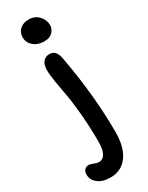

<svg xmlns="http://www.w3.org/2000/svg" viewBox="-294 -745 823 1071"><g transform="rotate(-30 117.5 -209.0)"><path d="M128.9 -555.2Q87.9 -555.2 61 -577.9Q34.2 -600.6 34.2 -634.8Q34.2 -666.5 55.9 -685.8Q77.6 -705.1 111.8 -705.1Q151.9 -705.1 176.5 -678.7Q201.2 -652.3 201.2 -619.1Q201.2 -593.8 182.9 -574.5Q164.6 -555.2 128.9 -555.2ZM69.8 287.1Q18.6 287.1 -10.7 263.9Q-40 240.7 -40 207Q-40 187 -29.8 176Q-19.5 165 -2.9 165Q6.8 165 24.7 172.6Q42.5 180.2 56.2 180.2Q82 180.2 95.9 154.8Q109.9 129.4 109.9 82Q109.9 -14.6 102.1 -100.6Q94.2 -186.5 85 -235.1Q75.7 -283.7 67.9 -331.3Q60.1 -378.9 60.1 -408.2Q60.1 -443.4 75.4 -461.7Q90.8 -480 115.2 -480Q138.2 -480 151.4 -465.8Q164.6 -451.7 170.9 -416Q219.2 -152.3 219.2 79.1Q219.2 179.7 179 233.4Q138.7 287.1 69.8 287.1Z"/></g></svg>

Font: Shantell Sans Bouncy
Style: Regular
Weight: 500
Designer: Stephen Nixon, Anya Danilova, Shantell Martin
Foundry: Arrow Type
Version: Version 1.006;[9816181b4]